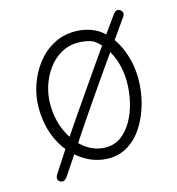

<svg xmlns="http://www.w3.org/2000/svg" viewBox="-96 -666 733 793"><g transform="rotate(-15 270.5 -269.5)"><path d="M284 -542Q307 -542 327 -537.5Q347 -533 364.5 -525Q382 -517 395 -506Q440 -469 463.5 -409.5Q487 -350 487 -287Q487 -232 473 -181Q459 -130 433 -88.5Q407 -47 369.5 -23Q332 1 286 1Q240 1 199 -19.5Q158 -40 126 -76.5Q94 -113 76 -164Q58 -215 58 -275Q58 -324 74 -371.5Q90 -419 120 -458Q150 -497 191.5 -519.5Q233 -542 284 -542ZM108 -279Q108 -212 132.5 -159.5Q157 -107 197 -76.5Q237 -46 284 -46Q323 -46 351.5 -67.5Q380 -89 399.5 -124.5Q419 -160 428.5 -202Q438 -244 438 -284Q438 -350 413 -403Q388 -456 348 -482Q332 -489 315.5 -491.5Q299 -494 284 -494Q243 -494 210 -474.5Q177 -455 154.5 -423.5Q132 -392 120 -354.5Q108 -317 108 -279ZM96 29Q91 37 83 41.5Q75 46 64 40Q55 34 55.5 25Q56 16 63 6Q127 -94 191.5 -188Q256 -282 321 -375.5Q386 -469 456 -566Q465 -579 472.5 -581Q480 -583 488 -578Q496 -572 497.5 -564.5Q499 -557 490 -545Q420 -446 354 -351.5Q288 -257 224.5 -163Q161 -69 96 29Z"/></g></svg>

Font: Playpen Sans ExtraLight
Style: Regular
Weight: 250
Designer: Laura Meseguer, Veronika Burian, José Scaglione
Foundry: TypeTogether
Version: Version 1.001